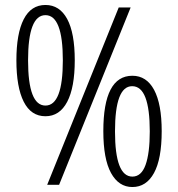

<svg xmlns="http://www.w3.org/2000/svg" viewBox="-20 -744 716 773"><path d="M163 -724Q220 -724 250.5 -667.5Q281 -611 281 -501Q281 -392 250.5 -334Q220 -276 163 -276Q105 -276 75.5 -334.5Q46 -393 46 -501Q46 -609 75.5 -666.5Q105 -724 163 -724ZM506 -714 218 0H170L458 -714ZM163 -683Q93 -683 93 -501Q93 -319 163 -319Q233 -319 233 -501Q233 -683 163 -683ZM513 -439Q570 -439 600.5 -382Q631 -325 631 -216Q631 -104 600 -47.5Q569 9 513 9Q458 9 427 -47.5Q396 -104 396 -216Q396 -439 513 -439ZM512 -397Q443 -397 443 -215Q443 -33 513 -33Q549 -33 566 -80Q583 -127 583 -215Q583 -305 565.5 -351Q548 -397 512 -397Z"/></svg>

Font: Noto Sans Lao Condensed Light
Style: Regular
Weight: 300
Width: 3
Designer: Monotype Design Team
Foundry: Monotype Imaging Inc.
Version: Version 2.003; ttfautohint (v1.8.4.7-5d5b)